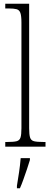

<svg xmlns="http://www.w3.org/2000/svg" viewBox="-20 -780 270 1021"><path d="M8 0V-25H19Q52 -25 68 -29Q84 -33 89 -48.5Q94 -64 94 -98V-660Q94 -695 88.5 -711Q83 -727 68.5 -731Q54 -735 27 -735H8V-760H135V-98Q135 -64 140 -48.5Q145 -33 161 -29Q177 -25 210 -25H222V0ZM70 208Q76 172 81.5 135Q87 98 90 61H139V71Q133 92 123.5 119.5Q114 147 104.5 174Q95 201 86 221H70Z"/></svg>

Font: Noto Serif Tamil Condensed ExtraLight
Style: Italic
Weight: 200
Width: 3
Italic angle: -12°
Designer: Indian Type Foundry, Tom Grace, and the Monotype Design Team
Foundry: Monotype Imaging Inc.
Version: Version 2.003; ttfautohint (v1.8.4.7-5d5b)